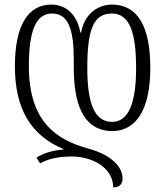

<svg xmlns="http://www.w3.org/2000/svg" viewBox="-20 -567 720 838"><path d="M470 5C571 5 636 -84 636 -270C636 -454 580 -547 468 -547C414 -547 350 -513 334 -425H331C314 -514 259 -547 204 -547C104 -547 45 -459 45 -278C45 -89 117 25 256 83V86C215 88 170 101 139 121L155 146C191 126 236 116 292 116C388 116 474 168 474 251C499 251 515 238 515 213C515 161 467 109 364 81C231 44 106 -31 106 -278C106 -429 135 -508 207 -508C278 -508 302 -440 302 -306V-270C302 -82 362 5 470 5ZM468 -508C545 -508 574 -427 574 -270C574 -117 541 -35 469 -35C392 -35 361 -117 361 -270C361 -441 389 -508 468 -508Z"/></svg>

Font: Noto Serif Georgian ExtraCondensed Light
Style: Regular
Weight: 300
Width: 2
Designer: Monotype Design Team, Akaki Razmadze
Foundry: Google LLC
Version: Version 2.003